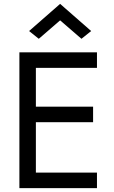

<svg xmlns="http://www.w3.org/2000/svg" viewBox="-20 -970 590 990"><path d="M165 -620V-420H460V-340H165V-80H480V0H80V-700H480V-620ZM180 -770 130 -810 290 -950 450 -810 400 -770 290 -865Z"/></svg>

Font: Jost
Style: Regular
Weight: 400
Version: Version 3.710